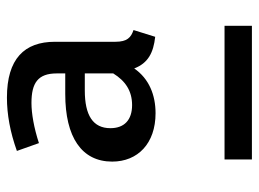

<svg xmlns="http://www.w3.org/2000/svg" viewBox="-114 -614 729 540"><g transform="rotate(-90 250.0 -344.5)"><path d="M65 -393C65 -321 116 -271 201 -271C252 -271 298 -289 327 -331C342 -292 371 -277 416 -272L435 -333C414 -340 402 -351 402 -384V-554C402 -640 354 -689 245 -689C198 -689 148 -680 95 -661L117 -599C160 -613 200 -620 230 -620C286 -620 313 -602 313 -549V-525H255C134 -525 65 -479 65 -393ZM447 0V-77H71V0ZM265 -470H313V-390C292 -356 264 -337 224 -337C182 -337 159 -359 159 -398C159 -447 195 -470 265 -470Z"/></g></svg>

Font: FiraGO Unicode
Style: Regular
Weight: 400
Designer: bBox Type
Foundry: bBox Type GmbH
Version: Version 1.001;PS 001.001;hotconv 1.0.88;makeotf.lib2.5.64775